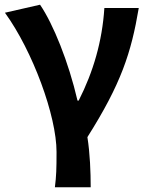

<svg xmlns="http://www.w3.org/2000/svg" viewBox="-20 -594 629 815"><path d="M213 201H365C365 137 362 57 351 -12C494 -238 537 -370 569 -560H423C414 -419 376 -289 314 -167H309C271 -331 206 -492 150 -574L1 -540C119 -377 220 -102 220 51C220 124 219 153 213 201Z"/></svg>

Font: DAIFUKU Sans JP
Style: Bold
Weight: 700
Designer: Original font ‘Source Han Sans JP’ : Ryoko NISHIZUKA  (kana, bopomofo & ideographs); Paul D. Hunt (Latin, Greek & Cyrill
Foundry: Daifuku
Version: Version 1.001